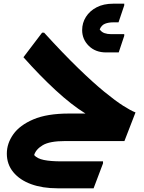

<svg xmlns="http://www.w3.org/2000/svg" viewBox="-20 -764 782 1040"><path d="M334 0Q249 0 211.5 22.5Q174 45 165 76Q181 95 217.5 102.5Q254 110 312 110H538V121L487 256H292Q210 256 148.5 233.5Q87 211 52 168.5Q17 126 17 68Q17 13 52 -36.5Q87 -86 161 -117.5Q235 -149 354 -149H443Q367 -196 280.5 -276Q194 -356 107 -454L208 -587H219Q323 -473 404 -394.5Q485 -316 545 -267Q605 -218 646.5 -191.5Q688 -165 714 -155L654 0ZM425 -601Q425 -640 445.5 -672.5Q466 -705 503.5 -724.5Q541 -744 593 -744H653V-735L622 -643H594Q568 -643 549 -635.5Q530 -628 520 -605Q530 -590 546 -584.5Q562 -579 582 -579H653V-570L623 -480H555Q497 -480 461 -515.5Q425 -551 425 -601Z"/></svg>

Font: Kufam
Style: Bold Italic
Weight: 700
Italic angle: -11°
Designer: Artur Schmal
Foundry: Original Type
Version: Version 1.301; ttfautohint (v1.8.3)